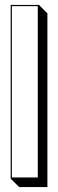

<svg xmlns="http://www.w3.org/2000/svg" viewBox="-20 -737 238 789"><path d="M174.8 31.7H58.6L23.9 -2.9V-716.8H140.1L174.8 -682.1ZM135.3 -7.8V-711.9H28.8V-7.8Z"/></svg>

Font: KultiginGolge
Style: Regular
Weight: 400
Designer: facebook.com/biligbitig
Foundry: facebook.com/biligbitig
Version: Version 1.0